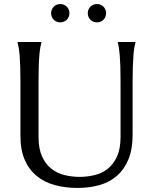

<svg xmlns="http://www.w3.org/2000/svg" viewBox="-20 -906 750 941"><path d="M570.8 -508.8Q570.8 -550.3 569.8 -581.3Q568.8 -612.3 566.9 -635Q564.9 -657.7 562.5 -672.9Q560.1 -688 557.1 -698.2V-700.2H644V-698.2Q641.1 -688 638.4 -672.9Q635.7 -657.7 634 -635Q632.3 -612.3 631.1 -581.3Q629.9 -550.3 629.9 -508.8V-245.1Q629.9 -175.3 609.9 -126Q589.8 -76.7 554.2 -45.2Q518.6 -13.7 468.8 0.7Q418.9 15.1 359.9 15.1Q300.8 15.1 249.8 1.5Q198.7 -12.2 160.9 -42.7Q123 -73.2 101.6 -121.8Q80.1 -170.4 80.1 -240.2V-508.8Q80.1 -550.3 79.1 -581.3Q78.1 -612.3 76.2 -635Q74.2 -657.7 71.5 -672.9Q68.8 -688 65.9 -698.2V-700.2H183.1V-698.2Q180.2 -688 177.5 -672.9Q174.8 -657.7 172.9 -635Q170.9 -612.3 169.9 -581.3Q168.9 -550.3 168.9 -508.8V-234.9Q168.9 -176.8 186.3 -138.9Q203.6 -101.1 231.9 -78.9Q260.3 -56.6 296.4 -47.9Q332.5 -39.1 370.1 -39.1Q407.7 -39.1 443.8 -47.9Q480 -56.6 508.1 -78.9Q536.1 -101.1 553.5 -138.9Q570.8 -176.8 570.8 -234.9ZM230.5 -841.3Q230.5 -850.6 233.9 -858.9Q237.3 -867.2 243.4 -873.3Q249.5 -879.4 257.6 -882.8Q265.6 -886.2 275.4 -886.2Q284.7 -886.2 293 -882.8Q301.3 -879.4 307.4 -873.3Q313.5 -867.2 316.9 -858.9Q320.3 -850.6 320.3 -841.3Q320.3 -832 316.9 -823.7Q313.5 -815.4 307.4 -809.3Q301.3 -803.2 293 -799.8Q284.7 -796.4 275.4 -796.4Q265.6 -796.4 257.6 -799.8Q249.5 -803.2 243.4 -809.3Q237.3 -815.4 233.9 -823.7Q230.5 -832 230.5 -841.3ZM410.2 -841.3Q410.2 -850.6 413.6 -858.9Q417 -867.2 423.1 -873.3Q429.2 -879.4 437.5 -882.8Q445.8 -886.2 455.1 -886.2Q464.4 -886.2 472.7 -882.8Q481 -879.4 487.1 -873.3Q493.2 -867.2 496.6 -858.9Q500 -850.6 500 -841.3Q500 -832 496.6 -823.7Q493.2 -815.4 487.1 -809.3Q481 -803.2 472.7 -799.8Q464.4 -796.4 455.1 -796.4Q445.8 -796.4 437.5 -799.8Q429.2 -803.2 423.1 -809.3Q417 -815.4 413.6 -823.7Q410.2 -832 410.2 -841.3Z"/></svg>

Font: Marcellus
Style: Regular
Weight: 400
Designer: Astigmatic (AOETI)
Foundry: Astigmatic (AOETI)
Version: Version 1.000